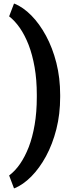

<svg xmlns="http://www.w3.org/2000/svg" viewBox="-20 -807 388 1047"><path d="M59.1 219.7H56.2L29.8 149.9Q95.2 101.1 136.7 -4.9Q157.2 -58.1 168.9 -126.5Q180.7 -194.8 180.7 -277.3V-290Q180.7 -372.1 168.7 -440.4Q156.7 -508.8 136.2 -562Q115.2 -615.7 88.1 -654.8Q61 -693.8 29.8 -717.8L56.2 -787.1H59.1Q106.4 -767.6 150.9 -722.7Q195.3 -677.7 231 -611.8Q266.6 -545.9 287.4 -464.1Q308.1 -382.3 308.1 -289.1V-278.3Q308.1 -184.6 287.4 -102.8Q266.6 -21 231 44.9Q195.3 110.4 150.9 155.3Q106.4 200.2 59.1 219.7Z"/></svg>

Font: Hanuman
Style: Bold
Weight: 700
Designer: Danh Hong
Version: Version 8.002; ttfautohint (v1.8.3)